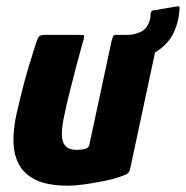

<svg xmlns="http://www.w3.org/2000/svg" viewBox="-20 -582 587 606"><path d="M194 4Q131 4 93.5 -14Q56 -32 39.5 -63.5Q23 -95 22.5 -135.5Q22 -176 32 -222Q40 -257 49.5 -295Q59 -333 70.5 -371.5Q82 -410 93 -444Q100 -465 105 -468.5Q110 -472 126 -472H220Q235 -472 242 -471.5Q249 -471 242 -451Q241 -447 234 -422Q227 -397 217.5 -360.5Q208 -324 198.5 -286Q189 -248 183 -218Q170 -159 179 -134Q188 -109 222 -109Q226 -109 232.5 -109.5Q239 -110 245 -111Q251 -112 256 -115.5Q261 -119 262 -125L332 -452Q334 -458 336 -465Q338 -472 345 -472H465Q469 -472 474.5 -470Q480 -468 478 -457L391 -50Q389 -38 380.5 -33Q372 -28 347 -20Q334 -16 307 -10.5Q280 -5 249.5 -0.5Q219 4 194 4ZM540 -562Q547 -564 547 -556Q546 -546 545 -537Q544 -528 542 -520Q532 -474 506 -446Q480 -418 444.5 -405.5Q409 -393 370 -391Q362 -391 364 -398L379 -465Q379 -472 387 -472Q407 -473 427 -483Q447 -493 454 -524Q455 -528 455 -532.5Q455 -537 456 -541Q457 -548 463 -549Z"/></svg>

Font: Glory ExtraBold
Style: Italic
Weight: 800
Italic angle: -12°
Version: Version 1.011